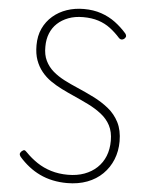

<svg xmlns="http://www.w3.org/2000/svg" viewBox="-70 -1170 963 1245"><g transform="rotate(5 412.0 -548.0)"><path d="M414 19Q365 19 320 9.5Q275 0 235.5 -19Q196 -38 162.5 -64.5Q129 -91 100 -124Q92 -135 92.5 -143Q93 -151 103 -161Q114 -170 120.5 -169Q127 -168 139 -155Q172 -121 213 -93.5Q254 -66 304.5 -50.5Q355 -35 414 -35Q474 -35 521.5 -52.5Q569 -70 603 -102Q637 -134 655 -178.5Q673 -223 673 -279Q673 -337 651.5 -378Q630 -419 591.5 -449Q553 -479 506.5 -502Q460 -525 408 -548Q367 -566 328 -585.5Q289 -605 255 -628.5Q221 -652 195 -684Q169 -716 154 -757Q139 -798 139 -854Q139 -916 161.5 -964Q184 -1012 223.5 -1046Q263 -1080 314.5 -1097.5Q366 -1115 425 -1115Q488 -1115 539 -1097.5Q590 -1080 631 -1049.5Q672 -1019 706 -980Q712 -972 712.5 -964Q713 -956 703 -946Q694 -939 685.5 -939Q677 -939 669 -946Q638 -981 603 -1007.5Q568 -1034 524.5 -1048Q481 -1062 425 -1062Q371 -1062 329 -1046Q287 -1030 257.5 -1002.5Q228 -975 212.5 -936.5Q197 -898 197 -851Q196 -797 215 -758.5Q234 -720 266 -692.5Q298 -665 339.5 -643.5Q381 -622 426 -603Q482 -579 536 -552Q590 -525 634 -489.5Q678 -454 704 -403Q730 -352 730 -280Q730 -216 708 -161.5Q686 -107 644.5 -66Q603 -25 544.5 -3Q486 19 414 19Z"/></g></svg>

Font: Playwrite FR Moderne ExtraLight
Style: Regular
Weight: 250
Version: Version 1.002